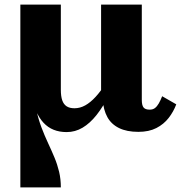

<svg xmlns="http://www.w3.org/2000/svg" viewBox="-20 -560 782 830"><path d="M578 10Q528 10 494.5 -6.5Q461 -23 444 -54Q427 -85 424 -130L417 -133V-540H593V-128Q593 -105 600.5 -95.5Q608 -86 627 -86Q641 -86 650 -93Q659 -100 666.5 -113Q674 -126 681 -144L742 -109Q730 -77 709 -50Q688 -23 656 -6.5Q624 10 578 10ZM243 -540V-172Q243 -144 249 -126.5Q255 -109 268 -100.5Q281 -92 302 -92Q326 -92 348.5 -104.5Q371 -117 393.5 -141.5Q416 -166 438 -201L451 -149Q426 -99 397.5 -63Q369 -27 337 -8Q305 11 268 11Q237 11 212 1Q187 -9 168 -29.5Q149 -50 135 -82Q121 -114 113 -159L123 -182Q127 -130 136.5 -87Q146 -44 159.5 -8.5Q173 27 188 59Q203 91 215.5 121Q228 151 235.5 182.5Q243 214 243 250H68V-540Z"/></svg>

Font: Roboto Serif
Style: Bold
Weight: 700
Designer: Greg Gazdowicz
Foundry: Commercial Type
Version: Version 1.008